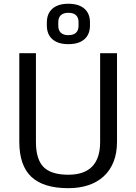

<svg xmlns="http://www.w3.org/2000/svg" viewBox="-20 -979 714 1007"><path d="M338.1 7.9Q207.8 7.9 144.5 -51.5Q81.2 -111 81.2 -236.1V-700H168.5V-234.6Q168.5 -143 208.7 -102.8Q248.8 -62.6 338.1 -62.6Q505.2 -62.6 505.2 -234.6V-700H593.7V-236.1Q593.7 -176.1 575.8 -130.9Q558 -85.6 524.3 -54.5Q490.6 -23.4 443.6 -7.7Q396.5 7.9 338.1 7.9ZM338.3 -747.4Q284.6 -747.4 255.1 -773Q225.7 -798.6 225.7 -845.6V-860.9Q225.7 -908.1 255.2 -933.7Q284.7 -959.3 338.3 -959.3Q392.9 -959.3 422.4 -933.7Q451.9 -908.1 451.9 -860.9V-845.6Q451.9 -798.5 422.4 -772.9Q392.9 -747.4 338.3 -747.4ZM338.3 -794.6Q365.2 -794.6 378.6 -807.3Q392 -819.9 392 -843.7V-862.9Q392 -886.6 378.6 -899.3Q365.1 -911.9 338.3 -911.9Q312.7 -911.9 299.2 -899.3Q285.7 -886.6 285.7 -862.9V-843.7Q285.7 -819.9 299.2 -807.3Q312.7 -794.6 338.3 -794.6Z"/></svg>

Font: Pathway Extreme 8pt Thin 12pt
Style: Regular
Weight: 100
Version: Version 1.001;gftools[0.9.26]